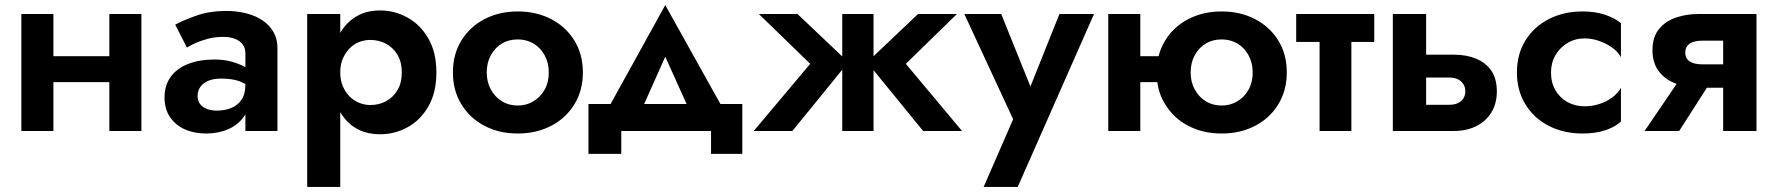

<svg xmlns="http://www.w3.org/2000/svg" viewBox="-20 -515 6969 755"><path d="M536 -460V0H410V-192H190V0H64V-460H190V-294H410V-460Z M669 -418Q704 -437 755 -454.5Q806 -472 868 -472Q912 -472 949 -462.5Q986 -453 1013.5 -434Q1041 -415 1056 -388Q1071 -361 1071 -327V0H945V-65Q942 -60 938 -55Q915 -23 876.5 -6.5Q838 10 790 10Q743 10 706.5 -6.5Q670 -23 648.5 -54.5Q627 -86 627 -132Q627 -179 651 -212.5Q675 -246 719.5 -263.5Q764 -281 824 -281Q861 -281 893 -272Q923 -263 945 -251V-305Q945 -326 934 -340.5Q923 -355 903.5 -362.5Q884 -370 859 -370Q826 -370 797.5 -362.5Q769 -355 747.5 -345Q726 -335 715 -328ZM757 -137Q757 -118 767 -105.5Q777 -93 794 -86.5Q811 -80 832 -80Q863 -80 888.5 -90Q914 -100 929.5 -122.5Q945 -145 945 -184V-185Q933 -191 921 -196Q891 -206 850 -206Q820 -206 799.5 -197.5Q779 -189 768 -173.5Q757 -158 757 -137Z M1188 220V-460H1318V-386Q1325 -398 1333 -408Q1358 -440 1393.5 -457Q1429 -474 1474 -474Q1532 -474 1582.5 -446Q1633 -418 1664.5 -363.5Q1696 -309 1696 -230Q1696 -151 1664.5 -96.5Q1633 -42 1582.5 -14.5Q1532 13 1474 13Q1429 13 1393.5 -3.5Q1358 -20 1333 -52Q1325 -62 1318 -74V220ZM1560 -230Q1560 -271 1543 -299.5Q1526 -328 1498 -343Q1470 -358 1436 -358Q1415 -358 1394 -350.5Q1373 -343 1356 -326Q1339 -309 1328.5 -285.5Q1318 -262 1318 -230Q1318 -199 1328.5 -175Q1339 -151 1356 -134.5Q1373 -118 1394 -110Q1415 -102 1436 -102Q1470 -102 1498 -117Q1526 -132 1543 -160.5Q1560 -189 1560 -230Z M1761 -230Q1761 -302 1794.5 -356Q1828 -410 1885.5 -440Q1943 -470 2016 -470Q2089 -470 2147 -440Q2205 -410 2238.5 -356Q2272 -302 2272 -230Q2272 -159 2238.5 -104.5Q2205 -50 2147 -20Q2089 10 2016 10Q1943 10 1885.5 -20Q1828 -50 1794.5 -104.5Q1761 -159 1761 -230ZM1894 -230Q1894 -192 1910.5 -162.5Q1927 -133 1954 -116.5Q1981 -100 2016 -100Q2050 -100 2077.5 -116.5Q2105 -133 2121.5 -162Q2138 -191 2138 -230Q2138 -268 2121.5 -298Q2105 -328 2077.5 -344Q2050 -360 2016 -360Q1981 -360 1954 -344Q1927 -328 1910.5 -298.5Q1894 -269 1894 -230Z M2423 0V90H2294V-106H2381L2596 -495L2813 -106H2899V90H2776V0ZM2513 -106H2680L2596 -292Z M3743 -460 3542 -264 3763 0H3610L3415 -239V0H3292V-241L3096 0H2944L3166 -264L2964 -460H3116L3292 -293V-460H3415V-294L3590 -460Z M3982 220H3848L3964 -46L3772 -460H3917L4032 -175L4146 -460H4282Z M4464 -460V-294H4536Q4544 -327 4562 -356Q4595 -410 4653 -440Q4711 -470 4784 -470Q4857 -470 4915 -440Q4973 -410 5006.5 -356Q5040 -302 5040 -230Q5040 -159 5006.5 -104.5Q4973 -50 4915 -20Q4857 10 4784 10Q4711 10 4653 -20Q4595 -50 4562 -105Q4537 -144 4531 -192H4464V0H4338V-460ZM4662 -230Q4662 -192 4678.5 -162.5Q4695 -133 4722 -116.5Q4749 -100 4784 -100Q4818 -100 4845.5 -116.5Q4873 -133 4889.5 -162Q4906 -191 4906 -230Q4906 -268 4889.5 -298Q4873 -328 4845.5 -344Q4818 -360 4784 -360Q4749 -360 4722 -344Q4695 -328 4678.5 -298.5Q4662 -269 4662 -230Z M5384 -460V-350H5294V0H5169V-350H5077V-460Z M5588 -460V-300H5698Q5746 -300 5784 -284.5Q5822 -269 5844 -237.5Q5866 -206 5866 -156Q5866 -107 5844 -72Q5822 -37 5784 -18.5Q5746 0 5698 0H5457V-460ZM5588 -103H5679Q5699 -103 5713 -109.5Q5727 -116 5734.5 -128Q5742 -140 5742 -156Q5742 -172 5734.5 -184Q5727 -196 5713.5 -203Q5700 -210 5679 -210H5588Z M6079 -230Q6079 -190 6096.5 -160Q6114 -130 6144 -113.5Q6174 -97 6211 -97Q6241 -97 6269 -106Q6297 -115 6319.5 -131.5Q6342 -148 6354 -170V-37Q6330 -15 6291.5 -2.5Q6253 10 6203 10Q6129 10 6070.5 -20Q6012 -50 5978.5 -104.5Q5945 -159 5945 -230Q5945 -302 5978.5 -356Q6012 -410 6070.5 -440Q6129 -470 6203 -470Q6253 -470 6291.5 -457Q6330 -444 6354 -424V-290Q6342 -312 6318.5 -328.5Q6295 -345 6267 -354.5Q6239 -364 6211 -364Q6174 -364 6144 -346Q6114 -328 6096.5 -298Q6079 -268 6079 -230Z M6447 0 6573 -185Q6572 -185 6571 -186Q6529 -201 6503.5 -234Q6478 -267 6478 -318Q6478 -369 6503.5 -400.5Q6529 -432 6570.5 -446Q6612 -460 6659 -460H6887V0H6756V-170H6692L6583 0ZM6756 -262V-355H6675Q6653 -355 6638 -350Q6623 -345 6615 -334.5Q6607 -324 6607 -308Q6607 -292 6615 -282Q6623 -272 6638 -267Q6653 -262 6675 -262Z"/></svg>

Font: Venryn Sans SemiBold
Style: Regular
Weight: 600
Designer: Owen Earl, indestructible type* (font) & Cristiano Sobral (main changes)
Version: Version 3.60;October 28, 2020;FontCreator 13.0.0.2681 64-bit